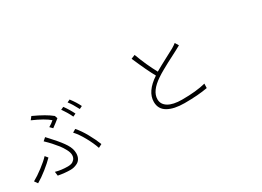

<svg xmlns="http://www.w3.org/2000/svg" viewBox="-23 -1489 3046 2235"><g transform="rotate(-30 1500.0 -371.0)"><path d="M755.9 -655.3Q802.7 -591.8 839.8 -516.6L800.8 -498Q771.5 -563.5 717.8 -637.7ZM862.3 -692.4Q917 -621.1 948.2 -555.7L910.2 -537.1Q864.3 -626 825.2 -674.8ZM530.3 -498 497.1 -532.2Q540 -556.6 569.3 -584Q502 -642.6 349.6 -709L380.9 -749Q541 -675.8 618.2 -612.3L630.9 -575.2Q587.9 -539.1 530.3 -498ZM299.8 5.9 293 -48.8Q368.2 -27.3 457 -27.3Q482.4 -27.3 504.9 -34.2Q527.3 -41 546.4 -63Q565.4 -85 565.4 -120.1Q565.4 -153.3 541.5 -197.8Q517.6 -242.2 493.2 -273.4Q468.8 -304.7 429.7 -348.6Q402.3 -378.9 357.4 -421.9L396.5 -456.1Q409.2 -443.4 432.6 -417Q456.1 -390.6 463.9 -381.8Q538.1 -300.8 577.6 -237.8Q617.2 -174.8 617.2 -114.3Q617.2 -73.2 601.1 -44.4Q585 -15.6 559.1 -2Q533.2 11.7 509.8 17.1Q486.3 22.5 462.9 22.5Q388.7 22.5 299.8 5.9ZM923.8 -58.6 877 -34.2Q851.6 -109.4 802.7 -197.8Q753.9 -286.1 705.1 -337.9L748 -363.3Q798.8 -305.7 847.7 -217.8Q896.5 -129.9 923.8 -58.6ZM311.5 -230.5Q263.7 -181.6 192.9 -125Q122.1 -68.4 57.6 -31.2L27.3 -74.2Q86.9 -106.4 163.6 -164.6Q240.2 -222.7 281.2 -267.6Z M2251 -650.4 2280.3 -602.5Q2261.7 -590.8 2217.8 -568.4Q2204.1 -560.5 2154.8 -535.6Q2105.5 -510.7 2069.8 -491.7Q2034.2 -472.7 1985.4 -445.3Q1936.5 -418 1902.3 -394.5Q1749 -293 1749 -182.6Q1749 -114.3 1813 -75.2Q1877 -36.1 1999 -36.1Q2189.5 -36.1 2313.5 -68.4L2311.5 -9.8Q2185.5 13.7 2002 13.7Q1861.3 13.7 1779.3 -33.2Q1697.3 -80.1 1697.3 -176.8Q1697.3 -316.4 1872.1 -431.6Q1813.5 -535.2 1724.6 -742.2L1777.3 -763.7Q1838.9 -596.7 1914.1 -460Q1971.7 -494.1 2073.2 -547.4Q2174.8 -600.6 2193.4 -611.3Q2232.4 -634.8 2251 -650.4Z"/></g></svg>

Font: Bpmf Zihi Sans Light
Style: Light
Weight: 300
Foundry: But Ko
Version: Version 1.320